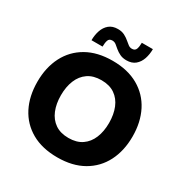

<svg xmlns="http://www.w3.org/2000/svg" viewBox="-209 -1102 1236 1282"><g transform="rotate(30 409.0 -460.5)"><path d="M42 -360Q42 -470 84.9 -554Q127.9 -638 210 -685Q292.2 -732 408.8 -732Q525.4 -732 607.6 -685Q689.7 -638 732.7 -554Q775.6 -470 775.6 -360Q775.6 -250 732.7 -166Q689.7 -82 607.6 -35Q525.4 12 408.8 12Q291.9 12 209.9 -34.6Q127.9 -81.3 84.9 -164.9Q42 -248.6 42 -360ZM223.2 -360Q223.2 -294.6 243.8 -244.4Q264.4 -194.2 305.5 -165.9Q346.6 -137.6 408.8 -137.6Q471 -137.6 512.1 -165.9Q553.2 -194.2 573.8 -244.4Q594.4 -294.6 594.4 -360Q594.4 -425.4 573.8 -475.6Q553.2 -525.8 512.1 -554.1Q471 -582.4 408.8 -582.4Q346.6 -582.4 305.5 -554.1Q264.4 -525.8 243.8 -475.6Q223.2 -425.4 223.2 -360ZM216.4 -780Q216.4 -820.2 228.2 -855.1Q240.1 -890.1 265.7 -911.6Q291.4 -933.2 333.2 -933.2Q363.2 -933.2 384.9 -921.9Q406.6 -910.6 423.3 -896Q436.7 -884.7 449.4 -874.9Q462.1 -865.2 478.1 -865.2Q502.1 -865.2 509.1 -884.6Q516 -904.1 516 -933.2H601.2Q601.2 -893 589.4 -858Q577.5 -823.1 551.9 -801.5Q526.2 -780 484.4 -780Q455.8 -780 434.5 -790.2Q413.1 -800.5 396.4 -814.4Q382.3 -826.4 369.1 -837.2Q355.8 -848 338.8 -848Q314.8 -848 308.2 -828.5Q301.6 -809.1 301.6 -780Z"/></g></svg>

Font: Kufam
Style: Regular
Weight: 400
Designer: Wael Morcos, Artur Schmal
Foundry: Original Type
Version: Version 1.301; ttfautohint (v1.8.3)